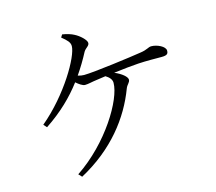

<svg xmlns="http://www.w3.org/2000/svg" viewBox="-112 -917 1225 1090"><g transform="rotate(-15 500.0 -372.0)"><path d="M241 33C439 -74 556 -228 615 -385C623 -407 640 -414 640 -431C640 -448 610 -473 569 -490C624 -497 681 -503 715 -505C761 -508 823 -507 853 -507C887 -507 892 -517 892 -534C892 -559 845 -581 811 -581C792 -581 786 -568 742 -562C687 -553 458 -522 401 -522C389 -522 378 -524 365 -528C392 -567 416 -607 438 -649C450 -669 471 -674 471 -692C471 -710 436 -742 408 -756C392 -765 366 -773 340 -777L330 -761C360 -737 376 -721 376 -699C376 -638 263 -442 104 -309L121 -290C217 -354 286 -422 341 -495C358 -480 378 -466 392 -466C411 -466 435 -473 460 -476L516 -484C537 -471 551 -456 551 -436C551 -338 418 -116 223 14Z"/></g></svg>

Font: Harano Aji Mincho CN
Style: Regular
Weight: 400
Foundry: Masamichi Hosoda
Version: HaranoAjiMinchoCN-Regular version 20230610;ttx 4.39.4